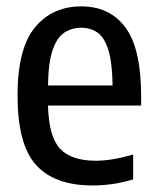

<svg xmlns="http://www.w3.org/2000/svg" viewBox="-20 -572 492 602"><path d="M270 9.5Q151 9.5 93 -54.8Q35 -119 35 -273Q35 -420 89.5 -486Q144 -552 235 -552Q324 -552 373.2 -486Q422.5 -420 422.5 -270.5V-241H130.5Q133 -142.5 168.8 -105.2Q204.5 -68 280.5 -68Q330.5 -68 397.5 -87.5V-9.5Q362 1 331.5 5.2Q301 9.5 270 9.5ZM234.5 -485Q205 -485 181.8 -469.8Q158.5 -454.5 145 -415.2Q131.5 -376 130.5 -304H333Q332 -376 319.8 -415.2Q307.5 -454.5 285.8 -469.8Q264 -485 234.5 -485Z"/></svg>

Font: Encode Sans Condensed Medium
Style: Regular
Weight: 500
Width: 3
Designer: Multiple Designers
Foundry: Impallari Type
Version: Version 3.000; ttfautohint (v1.8.3) -l 8 -r 50 -G 200 -x 14 